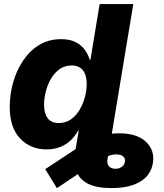

<svg xmlns="http://www.w3.org/2000/svg" viewBox="-20 -748 831 972"><path d="M543.5 204.1Q469.2 204.1 425.8 182.4Q382.3 160.6 366.9 118.7Q351.6 76.7 361.3 16.1L380.9 -99.6H550.8L523.9 59.6Q520.5 82.5 532.5 94.5Q544.4 106.4 564.5 106.4Q582.5 106.4 596.2 96.9Q609.9 87.4 612.3 71.3Q615.2 55.7 605.2 45.2Q595.2 34.7 571.3 33.7Q556.6 33.2 539.8 37.6Q522.9 42 498.8 54.7Q474.6 67.4 437 91.3L268.1 204.6L209 108.4L379.9 -4.4Q421.4 -32.2 473.6 -52.7Q525.9 -73.2 581.5 -73.2Q673.8 -73.2 719.2 -30Q764.6 13.2 753.9 78.1Q744.1 138.7 690.2 171.4Q636.2 204.1 543.5 204.1ZM215.8 8.3Q134.3 8.3 81.8 -46.9Q29.3 -102.1 29.3 -207Q29.3 -269.5 46.4 -330.3Q63.5 -391.1 96.7 -440.9Q129.9 -490.7 178.2 -520.3Q226.6 -549.8 289.1 -549.8Q334 -549.8 363.5 -534.4Q393.1 -519 409.9 -495.1Q426.8 -471.2 433.6 -446.3H438L484.4 -727.5H654.8L534.2 0H366.2L381.8 -86.9H375.5Q360.4 -59.1 337.9 -37.6Q315.4 -16.1 284.9 -3.9Q254.4 8.3 215.8 8.3ZM277.3 -125Q312 -125 338.4 -143.3Q364.7 -161.6 382.6 -191.4Q400.4 -221.2 409.7 -255.9Q418.9 -290.5 418.9 -323.7Q418.9 -367.7 399.7 -392.1Q380.4 -416.5 343.3 -416.5Q308.1 -416.5 282 -398.2Q255.9 -379.9 238.3 -349.9Q220.7 -319.8 211.9 -284.9Q203.1 -250 203.1 -217.3Q203.1 -174.3 221.4 -149.7Q239.7 -125 277.3 -125Z"/></svg>

Font: Inter 16pt ExtraBold
Style: Italic
Weight: 800
Italic angle: -9.3988°
Version: Version 4.001;git-66647c0bb